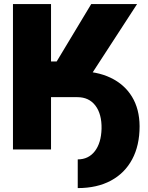

<svg xmlns="http://www.w3.org/2000/svg" viewBox="-20 -748 741 961"><path d="M273.4 -261.7V-391.6H367.2Q463.9 -392.1 533.4 -358.9Q603 -325.7 640.6 -263.9Q678.2 -202.1 678.7 -116.2Q678.7 -20 641.6 49.3Q604.5 118.7 535.2 156Q465.8 193.4 369.1 193.4V49.8Q422.9 49.8 454.6 8.8Q486.3 -32.2 488.3 -103.5Q489.7 -177.2 457.5 -219.5Q425.3 -261.7 367.2 -261.7ZM44.9 0V-727.5H235.4V-440.4H263.7L436.5 -727.5H666L363.3 -261.7H235.4V0Z"/></svg>

Font: Inter 18pt Black
Style: Regular
Weight: 900
Designer: Rasmus Andersson
Foundry: rsms
Version: Version 4.001;git-66647c0bb